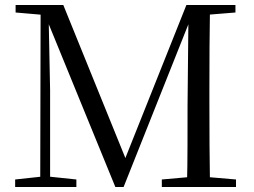

<svg xmlns="http://www.w3.org/2000/svg" viewBox="-20 -748 1015 768"><path d="M40.6 0V-30.1L151.9 -42.1H171.2L285.5 -30.1V0ZM42.4 -698V-728H179.8V-686.9H170.9ZM140.9 0 142.5 -728H173.6L180.4 -387.1V0ZM441.4 0 157 -695.3H151.6V-728H233.2L491.8 -90.5H470.1L476.4 -103.2L725.6 -728H764.6V-695.3H751.6L741 -669.7L474.4 0ZM627.3 0V-30.1L763.8 -42.1H784.1L924 -30.1V0ZM727.7 0Q730 -84.1 730 -166.7Q730 -249.3 730.2 -325.4L734.2 -728H820Q818.6 -645 818.1 -560.5Q817.6 -476.1 817.6 -391.1V-336.8Q817.6 -251.7 818.1 -167.7Q818.6 -83.6 820 0ZM773.7 -686.9V-728H921.8V-698L784.4 -686.9Z"/></svg>

Font: Noto Serif SC
Style: Regular
Weight: 200
Designer: Ryoko NISHIZUKA 西塚涼子 (kana & ideographs); Frank Grießhammer (Latin, Greek & Cyrillic); Wenlong ZHANG 张文龙 (bopomofo); San
Foundry: Adobe
Version: Version 2.001;hotconv 1.1.0;makeotfexe 2.6.0